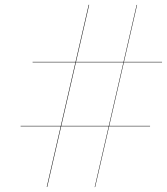

<svg xmlns="http://www.w3.org/2000/svg" viewBox="-20 -775 696 801"><path d="M375 6 550 -754 552 -755 377 5ZM66 -248V-250H606V-248ZM175 5 350 -755H352L177 5ZM116 -515V-517H656V-515Z"/></svg>

Font: Bodoni Moda 96pt
Style: Italic
Weight: 400
Italic angle: -13°
Version: Version 2.004